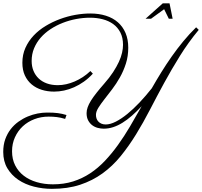

<svg xmlns="http://www.w3.org/2000/svg" viewBox="-98 -791 1243 1181"><path d="M302.7 -59.6Q288.1 -64 275.9 -66.7Q263.7 -69.3 251.7 -70.8Q239.7 -72.3 227.5 -73Q215.3 -73.7 201.2 -73.7Q154.8 -73.7 113.8 -58.1Q72.8 -42.5 42.2 -14.2Q11.7 14.2 -6.1 53.5Q-23.9 92.8 -23.9 139.6Q-23.9 188.5 -4.6 226.3Q14.6 264.2 48.3 290Q82 315.9 127.9 329.3Q173.8 342.8 227.5 342.8Q294.9 342.8 351.6 325Q408.2 307.1 456.8 274.9Q505.4 242.7 547.4 198.2Q589.4 153.8 627.7 100.6Q666 47.4 701.7 -13.2Q737.3 -73.7 773.4 -137.7Q742.7 -105 713.4 -79.3Q684.1 -53.7 655.3 -35.9Q626.5 -18.1 597.9 -8.8Q569.3 0.5 539.6 0.5Q522 0.5 503.2 -4.4Q484.4 -9.3 469.2 -20.8Q454.1 -32.2 444.3 -50.5Q434.6 -68.8 434.6 -95.2Q434.6 -112.3 441.2 -131.1Q447.8 -149.9 461.4 -171.9Q475.1 -193.8 495.4 -219.5Q515.6 -245.1 543 -276.4Q575.7 -313.5 597.7 -347.2Q619.6 -380.9 633.3 -410.6Q647 -440.4 652.8 -466.6Q658.7 -492.7 658.7 -515.1Q658.7 -559.6 642.3 -591.3Q626 -623 598.1 -643.1Q570.3 -663.1 533.7 -672.6Q497.1 -682.1 456.5 -682.1Q414.1 -682.1 371.1 -674.1Q328.1 -666 288.1 -650.4Q248 -634.8 213.1 -611.8Q178.2 -588.9 152.3 -559.3Q126.5 -529.8 111.6 -493.9Q96.7 -458 96.7 -416Q96.7 -382.8 107.9 -355.5Q119.1 -328.1 139.9 -308.3Q160.6 -288.6 190.4 -277.8Q220.2 -267.1 257.8 -267.1Q282.7 -267.1 309.1 -272.9Q335.4 -278.8 361.1 -289.8Q386.7 -300.8 411.4 -316.9Q436 -333 458 -354L473.1 -337.9Q447.3 -309.6 418 -288.8Q388.7 -268.1 357.9 -254.4Q327.1 -240.7 295.9 -234.1Q264.6 -227.5 234.9 -227.5Q194.3 -227.5 158.9 -238.5Q123.5 -249.5 96.9 -271.7Q70.3 -293.9 54.9 -327.1Q39.6 -360.4 39.6 -404.8Q39.6 -454.6 58.3 -496.6Q77.1 -538.6 108.9 -572.3Q140.6 -606 182.6 -631.3Q224.6 -656.7 271 -673.8Q317.4 -690.9 365.2 -699.5Q413.1 -708 457 -708Q510.3 -708 553.5 -694.3Q596.7 -680.7 627.2 -653.8Q657.7 -627 674.3 -587.9Q690.9 -548.8 690.9 -497.6Q690.9 -445.3 676.3 -399.7Q661.6 -354 639.4 -314.7Q617.2 -275.4 591.6 -241.7Q565.9 -208 543.7 -179.7Q521.5 -151.4 506.8 -127.7Q492.2 -104 492.2 -84.5Q492.2 -72.8 495.8 -62Q499.5 -51.3 507.1 -43.2Q514.6 -35.2 525.9 -30.3Q537.1 -25.4 552.2 -25.4Q580.1 -25.4 614.3 -42.7Q648.4 -60.1 685.3 -90.1Q722.2 -120.1 760.5 -160.6Q798.8 -201.2 835.4 -247.6Q863.8 -297.4 894.3 -346.7Q924.8 -396 958.3 -443.6Q991.7 -491.2 1029.1 -536.6Q1066.4 -582 1108.4 -623L1124.5 -607.4Q1060.5 -530.3 1009 -447.5Q957.5 -364.7 912.1 -281.5Q866.7 -198.2 825 -117.4Q783.2 -36.6 738.8 35.6Q694.3 107.9 644.3 169.4Q594.2 231 532.5 275.6Q470.7 320.3 394.5 345.5Q318.4 370.6 221.2 370.6Q164.6 370.6 110.6 356.9Q56.6 343.3 14.6 314.9Q-27.3 286.6 -52.7 244.1Q-78.1 201.7 -78.1 143.6Q-78.1 100.1 -65.7 65.4Q-53.2 30.8 -32.5 3.9Q-11.7 -22.9 15.6 -42.5Q43 -62 72.8 -74.5Q102.5 -86.9 133.1 -92.8Q163.6 -98.6 190.9 -98.6Q211.4 -98.6 227.5 -97.9Q243.7 -97.2 257.6 -95.2Q271.5 -93.3 284.2 -90.6Q296.9 -87.9 311 -83.5ZM940.4 -675.8 911.6 -734.4 831.1 -675.8H797.4L903.3 -770.5H944.8L963.9 -675.8Z"/></svg>

Font: Parisienne
Style: Regular
Weight: 400
Designer: Astigmatic (AOETI)
Foundry: Astigmatic (AOETI)
Version: Version 1.000